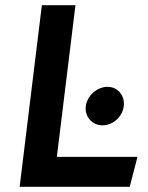

<svg xmlns="http://www.w3.org/2000/svg" viewBox="-20 -723 571 743"><path d="M312 -312C307 -271 337 -238 377 -238C417 -238 454 -271 459 -312C464 -353 436 -387 396 -387C356 -387 317 -353 312 -312ZM200 -116 272 -703H142L56 0H482L512 -116Z"/></svg>

Font: Bluebird
Style: ExtObl
Weight: 400
Designer: Jasper
Foundry: Cannot Into Space Fonts
Version: Version 0.98